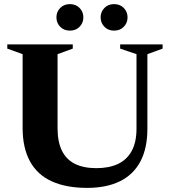

<svg xmlns="http://www.w3.org/2000/svg" viewBox="-20 -901 827 934"><path d="M644 -275.5V-637.5L564.5 -664.5V-685H771V-664.5L697 -637.5V-275Q697 -179.5 662.8 -115.2Q628.5 -51 563 -19Q497.5 13 404 13Q301.5 13 231.5 -19Q161.5 -51 125.8 -116.2Q90 -181.5 90 -279V-637.5L15.5 -664.5V-685H334V-664.5L260 -637.5V-277.5Q260 -211.5 281 -168.5Q302 -125.5 344 -104.2Q386 -83 449 -83Q511 -83 554.5 -103.8Q598 -124.5 621 -167.2Q644 -210 644 -275.5ZM320 -752Q291 -752 272.8 -770.8Q254.5 -789.5 254.5 -816.5Q254.5 -843.5 272.8 -862.2Q291 -881 320 -881Q349 -881 367.2 -862.2Q385.5 -843.5 385.5 -816.5Q385.5 -789.5 367.2 -770.8Q349 -752 320 -752ZM535 -752Q506 -752 487.8 -770.8Q469.5 -789.5 469.5 -816.5Q469.5 -843.5 487.8 -862.2Q506 -881 535 -881Q564 -881 582.2 -862.2Q600.5 -843.5 600.5 -816.5Q600.5 -789.5 582.2 -770.8Q564 -752 535 -752Z"/></svg>

Font: Newsreader 36pt
Style: Bold
Weight: 700
Designer: Hugues Gentile
Foundry: Production Type
Version: Version 1.003